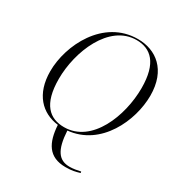

<svg xmlns="http://www.w3.org/2000/svg" viewBox="-215 -869 1148 1230"><g transform="rotate(30 359.0 -253.5)"><path d="M452 218C501 218 525 211 556 202L554 192C528 198 501 203 474 203C394 203 354 150 346 9C581 -13 695 -265 695 -450C695 -641 579 -725 446 -725C191 -725 61 -458 61 -266C61 -97 152 -7 275 8C283 135 326 218 452 218ZM316 1C210 1 133 -62 133 -251C133 -451 238 -715 441 -715C546 -715 622 -650 622 -464C622 -258 521 1 316 1Z"/></g></svg>

Font: Noto Serif Display Light
Style: Italic
Weight: 300
Italic angle: -12°
Designer: Monotype Design Team
Foundry: Monotype Imaging Inc.
Version: Version 2.009